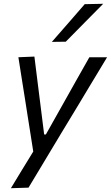

<svg xmlns="http://www.w3.org/2000/svg" viewBox="-20 -798 585 1013"><path d="M37.5 195Q66 147.5 96.2 98.2Q126.5 49 155.5 1.5Q148 -46 140.5 -93.8Q133 -141.5 125.5 -188.5L111.5 -278Q103 -331 94.2 -386.8Q85.5 -442.5 77 -496L161.5 -499.5Q169.5 -435 177.2 -373.8Q185 -312.5 193 -248L213 -88.5H222L312 -248.5Q347.5 -312 381.8 -372.8Q416 -433.5 451.5 -496H545Q521 -456 498.5 -418.8Q476 -381.5 449 -336.8Q422 -292 384.5 -229.5L300 -90Q242.5 5.5 202.8 71.8Q163 138 130.5 192ZM253.5 -577Q298 -628 341 -677Q384 -726 427 -776L524.5 -778Q474 -727 424.8 -677.2Q375.5 -627.5 327 -578Z"/></svg>

Font: Commissioner
Style: Italic
Weight: 400
Italic angle: -12°
Designer: Kostas Bartsokas
Foundry: Kostas Bartsokas
Version: Version 1.000; ttfautohint (v1.8.3)